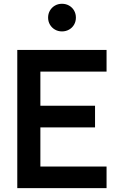

<svg xmlns="http://www.w3.org/2000/svg" viewBox="-20 -980 625 1000"><path d="M70 0V-720H535V-607.2H190.3V-429.3H475V-316.5H190.3V-112.8H535V0ZM302.9 -816.4Q282.4 -816.4 266 -826Q249.6 -835.5 240 -851.9Q230.5 -868.3 230.5 -888.3Q230.5 -908.4 240 -924.8Q249.6 -941.2 266 -950.8Q282.4 -960.3 302.9 -960.3Q323.3 -960.3 340 -950.8Q356.6 -941.2 366 -924.8Q375.3 -908.4 375.3 -888.3Q375.3 -868.3 366 -851.9Q356.6 -835.5 340 -826Q323.3 -816.4 302.9 -816.4Z"/></svg>

Font: Hauora
Style: Regular
Weight: 400
Designer: Wayne Shih
Foundry: WCYS
Version: Version 1.001